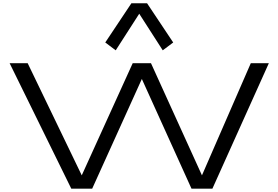

<svg xmlns="http://www.w3.org/2000/svg" viewBox="-20 -1128 1665 1148"><path d="M406.2 0 37.6 -750H145.5L468.8 -79.6L773.4 -750H882.8L1187.5 -79.6L1479.5 -750H1587.4L1250 0H1125L828.1 -655.8L531.2 0ZM671.9 -827.1 609.4 -874 765.6 -1108.4H859.4L1015.6 -874L953.1 -827.1L812.5 -1045.9Z"/></svg>

Font: Michroma
Style: Regular
Weight: 400
Designer: Vernon Adams
Foundry: Vernon Adams
Version: Version 1.100; ttfautohint (v1.8.4.7-5d5b);gftools[0.9.29]